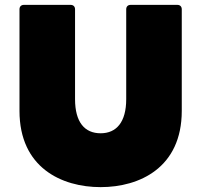

<svg xmlns="http://www.w3.org/2000/svg" viewBox="-20 -754 826 788"><path d="M393 14C553 14 726 -66 726 -299V-716C726 -727 719 -734 708 -734H516C505 -734 498 -727 498 -716V-347C498 -253 458 -207 393 -207C327 -207 288 -253 288 -347V-716C288 -727 281 -734 270 -734H78C67 -734 60 -727 60 -716V-299C60 -66 233 14 393 14Z"/></svg>

Font: LINE Seed Sans TH Heavy
Style: Regular
Weight: 900
Designer: Dalton Maag Ltd | Thai characters by Cadson Demak Co.,Ltd.
Foundry: Dalton Maag Ltd
Version: Version 1.003